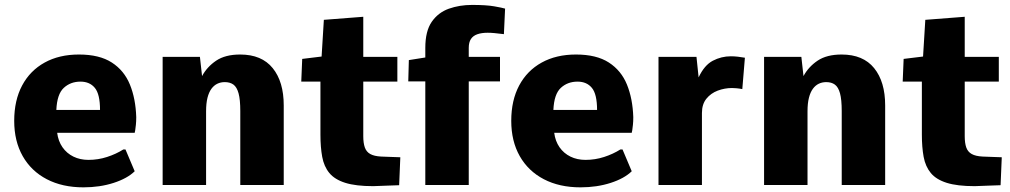

<svg xmlns="http://www.w3.org/2000/svg" viewBox="-20 -763 4168 792"><path d="M324.2 9.8Q237.3 9.8 173.1 -23.7Q108.9 -57.1 73.7 -118.9Q38.6 -180.7 38.6 -264.6Q38.6 -349.1 71.3 -410.4Q104 -471.7 164.1 -504.9Q224.1 -538.1 305.7 -538.1Q390.1 -538.1 441.2 -505.1Q492.2 -472.2 515.9 -414.1Q539.6 -356 542 -279.8Q542 -261.7 540.5 -248Q539.1 -234.4 537.8 -226.1Q536.6 -217.8 535.6 -215.3H215.8Q220.2 -180.7 237.8 -155.5Q255.4 -130.4 283 -116.9Q310.5 -103.5 344.7 -103.5Q384.8 -103.5 421.6 -115.5Q458.5 -127.4 488.8 -146.5H497.6L535.6 -56.6Q505.4 -26.9 448.5 -8.5Q391.6 9.8 324.2 9.8ZM212.4 -309.6H392.6Q392.6 -374.5 371.3 -400.4Q350.1 -426.3 312 -426.3Q271 -426.3 243.2 -400.6Q215.3 -375 212.4 -309.6Z M650.9 0V-528.3H804.7L813.5 -449.2Q834 -487.3 871.6 -512.7Q909.2 -538.1 970.7 -538.1Q1059.6 -538.1 1105 -481.9Q1150.4 -425.8 1150.4 -328.1V0H971.2V-305.2Q971.2 -352.1 964.1 -377.9Q957 -403.8 942.9 -414.1Q928.7 -424.3 907.2 -424.3Q890.6 -424.3 876.7 -417.7Q862.8 -411.1 852.3 -397Q841.8 -382.8 835.9 -359.9Q830.1 -336.9 830.1 -303.7V0Z M1519.5 4.9Q1447.8 4.9 1404.3 -8.8Q1360.8 -22.5 1338.6 -49.3Q1316.4 -76.2 1309.1 -116Q1301.8 -155.8 1301.8 -207.5V-426.3H1222.7L1226.6 -520L1306.6 -529.8L1315.9 -681.2L1478.5 -693.8V-528.3H1619.1V-426.3H1478.5V-201.2Q1478.5 -172.9 1484.9 -154.8Q1491.2 -136.7 1507.3 -127.7Q1523.4 -118.7 1552.2 -117.2Q1572.3 -116.7 1592 -115.7Q1611.8 -114.7 1631.3 -114.3L1626.5 1Q1599.6 2 1572.8 2.9Q1545.9 3.9 1519.5 4.9Z M1734.4 0V-427.2H1664.1L1666.5 -515.1L1734.4 -525.9V-565.4Q1734.4 -634.8 1761 -673.1Q1787.6 -711.4 1831.5 -727.1Q1875.5 -742.7 1927.2 -742.7Q1986.3 -742.7 2019.3 -736.8Q2052.2 -731 2063.5 -727.5L2058.6 -622.1Q2034.2 -625 2019.3 -626.5Q2004.4 -627.9 1991.7 -627.9Q1966.8 -627.9 1949.2 -621.8Q1931.6 -615.7 1922.6 -602.1Q1913.6 -588.4 1913.6 -565.4V-528.3H2042.5V-427.2H1913.6V0Z M2374.5 9.8Q2287.6 9.8 2223.4 -23.7Q2159.2 -57.1 2124 -118.9Q2088.9 -180.7 2088.9 -264.6Q2088.9 -349.1 2121.6 -410.4Q2154.3 -471.7 2214.4 -504.9Q2274.4 -538.1 2356 -538.1Q2440.4 -538.1 2491.5 -505.1Q2542.5 -472.2 2566.2 -414.1Q2589.8 -356 2592.3 -279.8Q2592.3 -261.7 2590.8 -248Q2589.4 -234.4 2588.1 -226.1Q2586.9 -217.8 2585.9 -215.3H2266.1Q2270.5 -180.7 2288.1 -155.5Q2305.7 -130.4 2333.3 -116.9Q2360.8 -103.5 2395 -103.5Q2435.1 -103.5 2471.9 -115.5Q2508.8 -127.4 2539.1 -146.5H2547.9L2585.9 -56.6Q2555.7 -26.9 2498.8 -8.5Q2441.9 9.8 2374.5 9.8ZM2262.7 -309.6H2442.9Q2442.9 -374.5 2421.6 -400.4Q2400.4 -426.3 2362.3 -426.3Q2321.3 -426.3 2293.5 -400.6Q2265.6 -375 2262.7 -309.6Z M2696.3 0V-528.3H2853L2861.8 -443.8Q2885.3 -494.1 2920.4 -512.5Q2955.6 -530.8 2994.6 -530.8Q3009.3 -530.8 3023.9 -529.1Q3038.6 -527.3 3052.7 -524.9L3042 -395.5Q3029.8 -397.9 3018.3 -398.9Q3006.8 -399.9 2999.5 -399.9Q2969.2 -399.9 2940.7 -389.2Q2912.1 -378.4 2893.8 -355.7Q2875.5 -333 2875.5 -296.9V0Z M3131.8 0V-528.3H3285.6L3294.4 -449.2Q3314.9 -487.3 3352.5 -512.7Q3390.1 -538.1 3451.7 -538.1Q3540.5 -538.1 3585.9 -481.9Q3631.3 -425.8 3631.3 -328.1V0H3452.1V-305.2Q3452.1 -352.1 3445.1 -377.9Q3438 -403.8 3423.8 -414.1Q3409.7 -424.3 3388.2 -424.3Q3371.6 -424.3 3357.7 -417.7Q3343.8 -411.1 3333.3 -397Q3322.8 -382.8 3316.9 -359.9Q3311 -336.9 3311 -303.7V0Z M4000.5 4.9Q3928.7 4.9 3885.3 -8.8Q3841.8 -22.5 3819.6 -49.3Q3797.4 -76.2 3790 -116Q3782.7 -155.8 3782.7 -207.5V-426.3H3703.6L3707.5 -520L3787.6 -529.8L3796.9 -681.2L3959.5 -693.8V-528.3H4100.1V-426.3H3959.5V-201.2Q3959.5 -172.9 3965.8 -154.8Q3972.2 -136.7 3988.3 -127.7Q4004.4 -118.7 4033.2 -117.2Q4053.2 -116.7 4073 -115.7Q4092.8 -114.7 4112.3 -114.3L4107.4 1Q4080.6 2 4053.7 2.9Q4026.9 3.9 4000.5 4.9Z"/></svg>

Font: Comme ExtraBold
Style: Regular
Weight: 800
Version: Version 1.000;gftools[0.9.27]